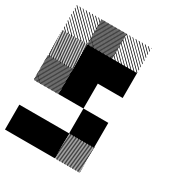

<svg xmlns="http://www.w3.org/2000/svg" viewBox="-193 -974 1052 1114"><g transform="rotate(30 333.0 -417.5)"><path d="M500.8 -165.8 499.2 -167.5H500.8ZM500.8 -155 488.3 -167.5H494.2L500.8 -160.8ZM500.8 -144.2 477.5 -167.5H483.3L500.8 -150ZM500.8 -133.3 466.7 -167.5H472.5L500.8 -139.2ZM500.8 -122.5 455.8 -167.5H461.7L500.8 -128.3ZM500.8 -111.7 445 -167.5H450.8L500.8 -117.5ZM500.8 -100.8 434.2 -167.5H440L500.8 -106.7ZM500.8 -90 423.3 -167.5H429.2L500.8 -95.8ZM500.8 -79.2 412.5 -167.5H418.3L500.8 -85ZM500.8 -68.3 401.7 -167.5H407.5L500.8 -74.2ZM500.8 -57.5 390.8 -167.5H396.7L500.8 -63.3ZM500.8 -46.7 380 -167.5H385.8L500.8 -52.5ZM500.8 -35.8 369.2 -167.5H375L500.8 -41.7ZM500.8 -25 358.3 -167.5H364.2L500.8 -30.8ZM500.8 -14.2 347.5 -167.5H353.3L500.8 -20ZM500.8 -3.3 336.7 -167.5H342.5L500.8 -9.2ZM494.2 0.8 332.5 -160.8V-166.7L500 0.8ZM483.3 0.8 332.5 -150V-155.8L489.2 0.8ZM472.5 0.8 332.5 -139.2V-145L478.3 0.8ZM461.7 0.8 332.5 -128.3V-134.2L467.5 0.8ZM450.8 0.8 332.5 -117.5V-123.3L456.7 0.8ZM440 0.8 332.5 -106.7V-112.5L445.8 0.8ZM429.2 0.8 332.5 -95.8V-101.7L435 0.8ZM418.3 0.8 332.5 -85V-90.8L424.2 0.8ZM407.5 0.8 332.5 -74.2V-80L413.3 0.8ZM396.7 0.8 332.5 -63.3V-69.2L402.5 0.8ZM385.8 0.8 332.5 -52.5V-58.3L391.7 0.8ZM375 0.8 332.5 -41.7V-47.5L380.8 0.8ZM364.2 0.8 332.5 -30.8V-36.7L370 0.8ZM353.3 0.8 332.5 -20V-25.8L359.2 0.8ZM342.5 0.8 332.5 -9.2V-15L348.3 0.8ZM500.8 -167.5H505L500.8 -171.7ZM167.5 -493.3 160 -500.8H165.8L167.5 -499.2ZM167.5 -484.2 150.8 -500.8H156.7L167.5 -490ZM167.5 -475 141.7 -500.8H147.5L167.5 -480.8ZM167.5 -465.8 132.5 -500.8H138.3L167.5 -471.7ZM167.5 -456.7 123.3 -500.8H129.2L167.5 -462.5ZM167.5 -447.5 114.2 -500.8H120L167.5 -453.3ZM167.5 -438.3 105 -500.8H110.8L167.5 -444.2ZM167.5 -429.2 95.8 -500.8H101.7L167.5 -435ZM167.5 -420 86.7 -500.8H92.5L167.5 -425.8ZM167.5 -410.8 77.5 -500.8H83.3L167.5 -416.7ZM167.5 -401.7 68.3 -500.8H74.2L167.5 -407.5ZM167.5 -392.5 59.2 -500.8H65L167.5 -398.3ZM167.5 -383.3 50 -500.8H55.8L167.5 -389.2ZM167.5 -374.2 40.8 -500.8H46.7L167.5 -380ZM167.5 -365 31.7 -500.8H37.5L167.5 -370.8ZM167.5 -355.8 22.5 -500.8H28.3L167.5 -361.7ZM167.5 -346.7 13.3 -500.8H19.2L167.5 -352.5ZM167.5 -337.5 4.2 -500.8H10L167.5 -343.3ZM163.3 -332.5 -0.8 -496.7 0.8 -500.8 167.5 -334.2ZM154.2 -332.5 -0.8 -487.5V-493.3L160 -332.5ZM145 -332.5 -0.8 -478.3V-484.2L150.8 -332.5ZM135.8 -332.5 -0.8 -469.2V-475L141.7 -332.5ZM126.7 -332.5 -0.8 -460V-465.8L132.5 -332.5ZM117.5 -332.5 -0.8 -450.8V-456.7L123.3 -332.5ZM108.3 -332.5 -0.8 -441.7V-447.5L114.2 -332.5ZM99.2 -332.5 -0.8 -432.5V-438.3L105 -332.5ZM90 -332.5 -0.8 -423.3V-429.2L95.8 -332.5ZM80.8 -332.5 -0.8 -414.2V-420L86.7 -332.5ZM71.7 -332.5 -0.8 -405V-410.8L77.5 -332.5ZM62.5 -332.5 -0.8 -395.8V-401.7L68.3 -332.5ZM53.3 -332.5 -0.8 -386.7V-392.5L59.2 -332.5ZM43.3 -332.5 -0.8 -376.7V-383.3L50 -332.5ZM35 -332.5 -0.8 -368.3V-374.2L40.8 -332.5ZM25.8 -332.5 -0.8 -359.2V-365L31.7 -332.5ZM16.7 -332.5 -0.8 -350V-355.8L22.5 -332.5ZM7.5 -332.5 -0.8 -340.8V-346.7L13.3 -332.5ZM167.5 -655 155 -667.5H160.8L167.5 -660.8ZM167.5 -642.5 142.5 -667.5H148.3L167.5 -648.3ZM167.5 -630 130 -667.5H135.8L167.5 -635.8ZM167.5 -617.5 117.5 -667.5H123.3L167.5 -623.3ZM167.5 -605 105 -667.5H110.8L167.5 -610.8ZM167.5 -592.5 92.5 -667.5H97.5L167.5 -597.5ZM167.5 -580 80 -667.5H85.8L167.5 -585.8ZM167.5 -567.5 67.5 -667.5H73.3L167.5 -573.3ZM167.5 -555 55 -667.5H60.8L167.5 -560.8ZM167.5 -542.5 42.5 -667.5H48.3L167.5 -548.3ZM167.5 -530 30 -667.5H35.8L167.5 -535.8ZM167.5 -517.5 17.5 -667.5H23.3L167.5 -523.3ZM167.5 -505 5 -667.5H10.8L167.5 -510.8ZM160.8 -499.2 -0.8 -660.8V-666.7L166.7 -499.2ZM148.3 -499.2 -0.8 -648.3V-654.2L154.2 -499.2ZM135.8 -499.2 -0.8 -635.8V-641.7L141.7 -499.2ZM123.3 -499.2 -0.8 -623.3V-629.2L129.2 -499.2ZM110.8 -499.2 -0.8 -610.8V-616.7L116.7 -499.2ZM97.5 -499.2 -0.8 -597.5V-604.2L104.2 -499.2ZM85.8 -499.2 -0.8 -585.8V-591.7L91.7 -499.2ZM73.3 -499.2 -0.8 -573.3V-579.2L79.2 -499.2ZM60.8 -499.2 -0.8 -560.8V-566.7L66.7 -499.2ZM48.3 -499.2 -0.8 -548.3V-554.2L54.2 -499.2ZM35.8 -499.2 -0.8 -535.8V-541.7L41.7 -499.2ZM23.3 -499.2 -0.8 -523.3V-529.2L29.2 -499.2ZM10.8 -499.2 -0.8 -510.8V-516.7L16.7 -499.2ZM500.8 -830 496.7 -834.2H500.8ZM500.8 -809.2 475.8 -834.2H481.7L500.8 -815ZM500.8 -788.3 455 -834.2H460.8L500.8 -794.2ZM500.8 -767.5 434.2 -834.2H440L500.8 -773.3ZM500.8 -746.7 413.3 -834.2H419.2L500.8 -752.5ZM500.8 -725.8 392.5 -834.2H398.3L500.8 -731.7ZM500.8 -705 371.7 -834.2H376.7L500.8 -710ZM500.8 -684.2 350.8 -834.2H356.7L500.8 -690ZM498.3 -665.8 332.5 -831.7 335.8 -834.2 500.8 -669.2ZM477.5 -665.8 332.5 -810.8V-816.7L483.3 -665.8ZM456.7 -665.8 332.5 -790V-795.8L462.5 -665.8ZM435.8 -665.8 332.5 -769.2V-775L441.7 -665.8ZM415 -665.8 332.5 -748.3V-753.3L420 -665.8ZM394.2 -665.8 332.5 -727.5V-733.3L400 -665.8ZM373.3 -665.8 332.5 -706.7V-712.5L379.2 -665.8ZM352.5 -665.8 332.5 -685.8V-691.7L358.3 -665.8ZM500.8 -834.2H502.5L500.8 -835.8ZM334.2 -826.7 326.7 -834.2H332.5L334.2 -832.5ZM334.2 -817.5 317.5 -834.2H323.3L334.2 -823.3ZM334.2 -808.3 308.3 -834.2H314.2L334.2 -814.2ZM334.2 -799.2 299.2 -834.2H305L334.2 -805ZM334.2 -790 290 -834.2H295.8L334.2 -795.8ZM334.2 -780.8 280.8 -834.2H286.7L334.2 -786.7ZM334.2 -771.7 271.7 -834.2H277.5L334.2 -777.5ZM334.2 -762.5 262.5 -834.2H268.3L334.2 -768.3ZM334.2 -753.3 253.3 -834.2H259.2L334.2 -759.2ZM334.2 -744.2 244.2 -834.2H250L334.2 -750ZM334.2 -735 235 -834.2H240.8L334.2 -740.8ZM334.2 -725.8 225.8 -834.2H231.7L334.2 -731.7ZM334.2 -716.7 216.7 -834.2H222.5L334.2 -722.5ZM334.2 -707.5 207.5 -834.2H213.3L334.2 -713.3ZM334.2 -698.3 198.3 -834.2H204.2L334.2 -704.2ZM334.2 -689.2 189.2 -834.2H195L334.2 -695ZM334.2 -680 180 -834.2H185.8L334.2 -685.8ZM334.2 -670.8 170.8 -834.2H176.7L334.2 -676.7ZM330 -665.8 165.8 -830 167.5 -834.2 334.2 -667.5ZM320.8 -665.8 165.8 -820.8V-826.7L326.7 -665.8ZM311.7 -665.8 165.8 -811.7V-817.5L317.5 -665.8ZM302.5 -665.8 165.8 -802.5V-808.3L308.3 -665.8ZM293.3 -665.8 165.8 -793.3V-799.2L299.2 -665.8ZM284.2 -665.8 165.8 -784.2V-790L290 -665.8ZM275 -665.8 165.8 -775V-780.8L280.8 -665.8ZM265.8 -665.8 165.8 -765.8V-771.7L271.7 -665.8ZM256.7 -665.8 165.8 -756.7V-762.5L262.5 -665.8ZM247.5 -665.8 165.8 -747.5V-753.3L253.3 -665.8ZM238.3 -665.8 165.8 -738.3V-744.2L244.2 -665.8ZM229.2 -665.8 165.8 -729.2V-735L235 -665.8ZM220 -665.8 165.8 -720V-725.8L225.8 -665.8ZM210 -665.8 165.8 -710V-716.7L216.7 -665.8ZM201.7 -665.8 165.8 -701.7V-707.5L207.5 -665.8ZM192.5 -665.8 165.8 -692.5V-698.3L198.3 -665.8ZM183.3 -665.8 165.8 -683.3V-689.2L189.2 -665.8ZM174.2 -665.8 165.8 -674.2V-680L180 -665.8ZM167.5 -830 163.3 -834.2H167.5ZM167.5 -809.2 142.5 -834.2H148.3L167.5 -815ZM167.5 -788.3 121.7 -834.2H127.5L167.5 -794.2ZM167.5 -767.5 100.8 -834.2H106.7L167.5 -773.3ZM167.5 -746.7 80 -834.2H85.8L167.5 -752.5ZM167.5 -725.8 59.2 -834.2H65L167.5 -731.7ZM167.5 -705 38.3 -834.2H43.3L167.5 -710ZM167.5 -684.2 17.5 -834.2H23.3L167.5 -690ZM165 -665.8 -0.8 -831.7 2.5 -834.2 167.5 -669.2ZM144.2 -665.8 -0.8 -810.8V-816.7L150 -665.8ZM123.3 -665.8 -0.8 -790V-795.8L129.2 -665.8ZM102.5 -665.8 -0.8 -769.2V-775L108.3 -665.8ZM81.7 -665.8 -0.8 -748.3V-753.3L86.7 -665.8ZM60.8 -665.8 -0.8 -727.5V-733.3L66.7 -665.8ZM40 -665.8 -0.8 -706.7V-712.5L45.8 -665.8ZM19.2 -665.8 -0.8 -685.8V-691.7L25 -665.8ZM167.5 -834.2H169.2L167.5 -835.8ZM166.7 -166.7H333.3V0H166.7ZM0 -166.7H333.3V0H0ZM333.3 -333.3H500V-166.7H333.3ZM166.7 -500H333.3V-333.3H166.7ZM333.3 -666.7H500V-500H333.3ZM166.7 -666.7H500V-500H166.7ZM166.7 -666.7H333.3V-333.3H166.7Z"/></g></svg>

Font: 0xA000-Pixelated-Mono
Style: Pixelated-Mono
Weight: 400
Version: Version 0.1